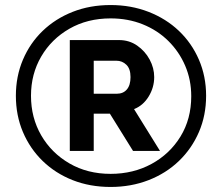

<svg xmlns="http://www.w3.org/2000/svg" viewBox="-20 -735 881 762"><path d="M419 7Q337 7 268.5 -20Q200 -47 149.5 -96Q99 -145 71 -211Q43 -277 43 -355Q43 -432 71 -498Q99 -564 149.5 -612.5Q200 -661 268.5 -688Q337 -715 419 -715Q500 -715 569.5 -688Q639 -661 690 -612.5Q741 -564 769.5 -498Q798 -432 798 -355Q798 -277 769.5 -211Q741 -145 690 -96Q639 -47 569.5 -20Q500 7 419 7ZM419 -45Q509 -45 581.5 -84.5Q654 -124 696.5 -193.5Q739 -263 739 -353Q739 -418 715 -474Q691 -530 648 -572.5Q605 -615 546.5 -638.5Q488 -662 419 -662Q327 -662 255.5 -621Q184 -580 143.5 -510.5Q103 -441 103 -355Q103 -268 143.5 -198Q184 -128 255.5 -86.5Q327 -45 419 -45ZM257 -576H452Q493 -576 524.5 -554Q556 -532 574 -498.5Q592 -465 592 -429Q592 -388 570 -352Q548 -316 512 -302L615 -136H508L416 -284H352V-136H257ZM444 -363Q469 -363 483.5 -380Q498 -397 498 -429Q498 -462 481.5 -478Q465 -494 442 -494H352V-363Z"/></svg>

Font: Raleway
Style: Bold
Weight: 700
Designer: Matt McInerney, Pablo Impallari, Rodrigo Fuenzalida
Foundry: Matt McInerney, Pablo Impallari, Rodrigo Fuenzalida
Version: Version 4.026